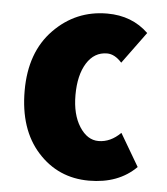

<svg xmlns="http://www.w3.org/2000/svg" viewBox="-47 -627 594 684"><g transform="rotate(5 250.0 -285.5)"><path d="M295.9 13.7Q185.5 13.7 112.8 -66.9Q40 -147.5 40 -286.1Q40 -423.8 118.7 -504.4Q197.3 -585 309.6 -585Q398.4 -585 457 -528.3L374 -415Q348.6 -443.4 321.3 -443.4Q275.4 -443.4 248.5 -400.4Q221.7 -357.4 221.7 -286.1Q221.7 -216.8 249.5 -173.3Q277.3 -129.9 317.4 -129.9Q360.4 -129.9 396.5 -166L464.8 -49.8Q401.4 13.7 295.9 13.7Z"/></g></svg>

Font: GenEi Gothic M Heavy
Style: Regular
Weight: 800
Designer: o_tamon (Modified); [Source Han Sans]
Ryoko NISHIZUKA  (kana & ideographs); Paul D. Hunt (Latin, Greek & Cyrillic); Wenl
Version: Version 1.1a;Original Version 1.004